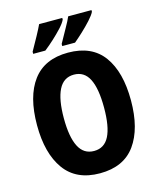

<svg xmlns="http://www.w3.org/2000/svg" viewBox="-135 -1092 935 1130"><g transform="rotate(-15 332.5 -526.5)"><path d="M619 -424Q619 -252 548.5 -154Q478 -56 333 -56Q189 -56 118 -154.5Q47 -253 47 -425Q47 -600 118.5 -695.5Q190 -791 333 -791Q478 -791 548.5 -694Q619 -597 619 -424ZM210 -424Q210 -310 240 -251Q270 -192 333 -192Q396 -192 425.5 -250Q455 -308 455 -424Q455 -540 425.5 -598.5Q396 -657 333 -657Q270 -657 240 -597.5Q210 -538 210 -424ZM532 -987Q523 -968 497.5 -940Q472 -912 442 -884Q412 -856 389 -837H311V-850Q335 -894 357.5 -933.5Q380 -973 390 -997H532ZM354 -987Q345 -967 320 -940Q295 -913 265 -885.5Q235 -858 208 -837H134V-850Q159 -894 180.5 -933.5Q202 -973 213 -997H354Z"/></g></svg>

Font: Noto Sans Malayalam UI Condensed ExtraBold
Style: Regular
Weight: 800
Width: 3
Designer: Jelle Bosma - Monotype Design Team
Foundry: Monotype Imaging Inc.
Version: Version 2.104; ttfautohint (v1.8.4.7-5d5b)